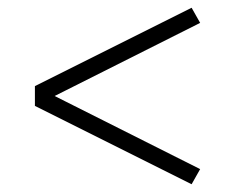

<svg xmlns="http://www.w3.org/2000/svg" viewBox="-20 -500 627 495"><path d="M474 -25 70 -227V-278L474 -480L496 -441L94 -239V-266L496 -64Z"/></svg>

Font: Lexend Exa ExtraLight
Style: Regular
Weight: 250
Designer: Bonnie Shaver-Troup, Thomas Jockin
Foundry: Lexend
Version: Version 1.007